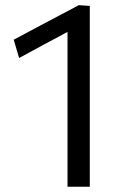

<svg xmlns="http://www.w3.org/2000/svg" viewBox="-20 -708 468 728"><path d="M236 0V-587Q190 -562.5 144.2 -537.8Q98.5 -513 52.5 -488L32 -557.5Q93.5 -590.5 155.2 -623Q217 -655.5 279 -688.5L320.5 -685.5V0Z"/></svg>

Font: Commissioner
Style: Regular
Weight: 400
Designer: Kostas Bartsokas
Foundry: Kostas Bartsokas
Version: Version 1.000; ttfautohint (v1.8.3)